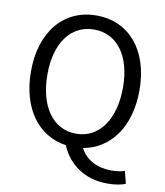

<svg xmlns="http://www.w3.org/2000/svg" viewBox="-98 -827 939 1091"><g transform="rotate(10 371.0 -281.0)"><path d="M371 -64C239 -64 153 -182 153 -369C153 -552 239 -665 371 -665C503 -665 589 -552 589 -369C589 -182 503 -64 371 -64ZM595 184C639 184 678 177 700 167L682 96C663 102 638 107 605 107C526 107 458 74 425 9C580 -18 684 -158 684 -369C684 -604 555 -746 371 -746C187 -746 58 -604 58 -369C58 -154 166 -12 326 10C367 110 460 184 595 184Z"/></g></svg>

Font: Noto Sans KR
Style: Regular
Weight: 400
Designer: Ryoko NISHIZUKA 西塚涼子 (kana, bopomofo & ideographs); Paul D. Hunt (Latin, Greek & Cyrillic); Sandoll Communications 산돌커뮤니
Foundry: Adobe
Version: Version 2.004;hotconv 1.0.118;makeotfexe 2.5.65603